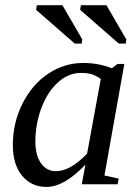

<svg xmlns="http://www.w3.org/2000/svg" viewBox="-20 -715 540 745"><path d="M385.3 -34.2 440.4 -22 436.5 0H297.4L311.5 -76.2Q229 10.3 160.6 10.3Q101.6 10.3 65.7 -33.2Q29.8 -76.7 29.8 -152.8Q29.8 -238.3 67.1 -312.7Q104.5 -387.2 167 -429Q229.5 -470.7 302.7 -470.7Q361.8 -470.7 414.1 -450.2L436 -466.8H462.4ZM371.1 -408.7Q352.1 -421.9 335.4 -427Q318.8 -432.1 294.4 -432.1Q245.6 -432.1 204.8 -395.3Q164.1 -358.4 140.6 -295.9Q117.2 -233.4 117.2 -165.5Q117.2 -113.3 138.7 -82Q160.2 -50.8 197.3 -50.8Q252.4 -50.8 317.9 -118.7ZM440.9 -545.9 291 -676.8 293.9 -694.8H393.1L470.2 -562L467.8 -545.9ZM270 -545.9 120.1 -676.8 123 -694.8H222.2L299.3 -562L296.9 -545.9Z"/></svg>

Font: Liberation Serif
Style: Italic
Weight: 400
Italic angle: -16.333°
Designer: Steve Matteson
Foundry: Ascender Corporation
Version: Version 2.1.5